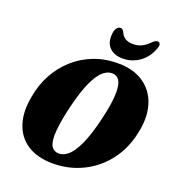

<svg xmlns="http://www.w3.org/2000/svg" viewBox="-163 -1055 1094 1195"><g transform="rotate(20 384.0 -457.0)"><path d="M495.5 -713Q594.5 -712 660 -668.2Q725.5 -624.5 752 -548Q778.5 -471.5 761.5 -374Q741 -252.5 677 -165.8Q613 -79 519.2 -33Q425.5 13 317 12Q216 11 150.8 -32.2Q85.5 -75.5 60.8 -153.8Q36 -232 57 -337.5Q70.5 -416 107.5 -484.5Q144.5 -553 201.5 -604.5Q258.5 -656 332.8 -684.8Q407 -713.5 495.5 -713ZM335.5 -59Q364 -58.5 394.8 -83.2Q425.5 -108 456 -172.5Q486.5 -237 514.5 -354.5Q529 -415 535.5 -460.8Q542 -506.5 542 -539.5Q541.5 -594 525.8 -617.5Q510 -641 481 -642Q450.5 -644 419.8 -618.5Q389 -593 359.8 -530.2Q330.5 -467.5 303.5 -357Q287.5 -290.5 280 -241.8Q272.5 -193 272 -158.5Q272 -104 288.5 -81.8Q305 -59.5 335.5 -59ZM535 -857Q567.5 -857 592.5 -869Q617.5 -881 641.5 -905.5Q661.5 -925.5 675 -925.5Q688.5 -925.5 692.5 -914.8Q696.5 -904 690 -886.5Q667 -821 617 -785.8Q567 -750.5 507 -750.5Q447 -750.5 415.5 -785.8Q384 -821 395.5 -886.5Q399 -904 408.8 -914.8Q418.5 -925.5 431.5 -925.5Q445.5 -925.5 455 -905.5Q476 -857 535 -857Z"/></g></svg>

Font: Fraunces 72pt Soft Black
Style: Italic
Weight: 900
Italic angle: -16°
Version: Version 1.000;[b76b70a41]